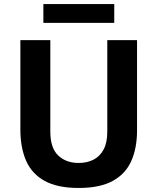

<svg xmlns="http://www.w3.org/2000/svg" viewBox="-20 -922 764 952"><path d="M370 10Q264.5 10 201 -25.2Q137.5 -60.5 109.2 -125.5Q81 -190.5 81 -280.5V-723H229.5V-269.5Q229.5 -188.5 268.5 -151.2Q307.5 -114 370 -114Q411.5 -114 443.5 -130.2Q475.5 -146.5 493.8 -180.8Q512 -215 512 -269.5V-723H659.5V-275.5Q659.5 -188 631 -123.8Q602.5 -59.5 538.8 -24.8Q475 10 370 10ZM195 -808.5V-902H546.5V-808.5Z"/></svg>

Font: Public Sans Thin
Style: Bold
Weight: 700
Version: Version 2.001